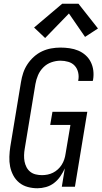

<svg xmlns="http://www.w3.org/2000/svg" viewBox="-20 -997 543 1025"><path d="M180 8Q153 8 127.5 1Q102 -6 82.5 -22Q63 -38 51 -60.5Q39 -83 34 -108Q29 -133 30 -160.5Q31 -188 35 -214L92 -559Q96 -584 104 -608Q112 -632 126.5 -654Q141 -676 161 -694Q181 -712 204.5 -723Q228 -734 253 -738.5Q278 -743 303 -743Q327 -743 351.5 -739.5Q376 -736 397.5 -727Q419 -718 436.5 -702.5Q454 -687 464.5 -666Q475 -645 478 -621Q481 -597 477 -572Q476 -570 476 -568Q476 -566 475 -565H397Q398 -566 398 -567Q398 -568 398 -569Q402 -590 397 -611Q392 -632 378.5 -646.5Q365 -661 344.5 -667Q324 -673 303 -673Q279 -673 254.5 -664.5Q230 -656 211.5 -637.5Q193 -619 183 -595.5Q173 -572 169 -548L112 -203Q109 -186 108.5 -168.5Q108 -151 111 -135Q114 -119 121.5 -104.5Q129 -90 141.5 -80Q154 -70 170.5 -66Q187 -62 204 -62Q219 -62 234 -65Q249 -68 263 -75Q277 -82 289 -93Q301 -104 309.5 -117.5Q318 -131 323 -146Q328 -161 330 -176L356 -330H248L260 -400H446L380 0H310L326 -98Q316 -76 302 -55.5Q288 -35 268.5 -20Q249 -5 225.5 1.5Q202 8 180 8ZM221 -794 162 -850 312 -977H399L503 -845L434 -800L348 -925Z"/></svg>

Font: Iosevka Curly Oblique
Style: Regular
Weight: 400
Italic angle: -9°
Monospace: yes
Designer: Belleve Invis
Foundry: Belleve Invis
Version: Version 11.1.0; ttfautohint (v1.8.3)